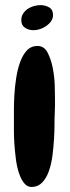

<svg xmlns="http://www.w3.org/2000/svg" viewBox="-20 -741 278 762"><path d="M190.4 -681.6Q190.4 -668 183.1 -657.2Q175.8 -646.5 164.1 -638.2Q152.3 -629.9 138.7 -625.5Q125 -621.1 113.3 -621.1Q93.8 -621.1 79.1 -630.9Q64.5 -640.6 64.5 -661.1Q64.5 -675.8 71.8 -687Q79.1 -698.2 89.8 -705.6Q100.6 -712.9 114.3 -716.8Q127.9 -720.7 140.6 -720.7Q159.2 -720.7 174.8 -711.9Q190.4 -703.1 190.4 -681.6ZM198.2 -349.6Q198.2 -335.9 198.2 -320.8Q198.2 -305.7 197.3 -292Q196.3 -275.4 196.3 -247.6Q196.3 -219.7 194.3 -187.5Q192.4 -155.3 188 -122.1Q183.6 -88.9 173.8 -61.5Q164.1 -34.2 147.9 -17.1Q131.8 0 107.4 1Q88.9 2 76.2 -13.7Q63.5 -29.3 55.2 -54.2Q46.9 -79.1 43 -109.9Q39.1 -140.6 37.1 -169.4Q35.2 -198.2 35.2 -222.7Q35.2 -247.1 35.2 -258.8Q35.2 -274.4 35.2 -303.2Q35.2 -332 37.1 -365.2Q39.1 -398.4 44.4 -432.6Q49.8 -466.8 60.1 -495.1Q70.3 -523.4 86.9 -541Q103.5 -558.6 128.9 -558.6Q155.3 -558.6 168.9 -532.2Q182.6 -505.9 189.5 -470.7Q196.3 -435.5 197.3 -400.9Q198.2 -366.2 198.2 -349.6Z"/></svg>

Font: Chewy
Style: Regular
Weight: 400
Version: Version 1.001